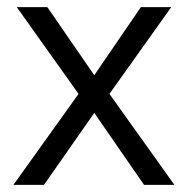

<svg xmlns="http://www.w3.org/2000/svg" viewBox="-20 -517 527 537"><path d="M199.7 -254.4 26.9 -497.1H112.3L243.7 -306.6L374 -497.1H459L286.1 -254.4L467.8 0H382.8L243.7 -201.2L103 0H17.6Z"/></svg>

Font: Bpm'online Open Sans
Style: Regular
Weight: 400
Foundry: Ascender Corporation
Version: Version 1.10